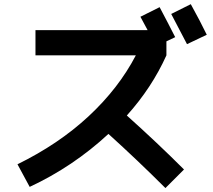

<svg xmlns="http://www.w3.org/2000/svg" viewBox="-20 -870 1040 938"><path d="M153.3 -599.6V-722.7H701.2Q676.8 -766.6 666 -788.1L759.8 -835Q800.8 -757.8 835.9 -688.5L793 -668V-599.6Q721.7 -441.4 599.6 -305.7Q750 -170.9 878.9 -42L788.1 48.8Q652.3 -86.9 509.8 -215.8Q336.9 -55.7 125 43L65.4 -67.4Q266.6 -166 413.1 -302.2Q559.6 -438.5 643.6 -599.6ZM990.2 -700.2 893.6 -654.3Q839.8 -757.8 816.4 -801.8L912.1 -849.6Q958 -766.6 990.2 -700.2Z"/></svg>

Font: Mgen+ 1c bold
Style: Bold
Weight: 700
Designer: [Source Han Sans]
Ryoko NISHIZUKA  (kana & ideographs); Paul D. Hunt (Latin, Greek & Cyrillic); Wenlong ZHANG  (bopomofo
Version: Version 1.059.20150602